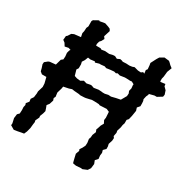

<svg xmlns="http://www.w3.org/2000/svg" viewBox="-155 -799 904 931"><g transform="rotate(30 297.0 -333.5)"><path d="M65 -2 45 1 23 -12 24 -22 18 -49 21 -72 31 -82 32 -102 31 -118 34 -131 31 -140 43 -155 41 -170 51 -185 54 -207V-219L63 -249L62 -268L54 -300H29L17 -310L13 -326L7 -344L8 -356L24 -369L32 -372L64 -375L73 -407L83 -415L84 -432L82 -451L86 -466L90 -472L77 -476L57 -472L47 -488L35 -497L37 -519L43 -524L54 -541L67 -547L93 -550L103 -551L99 -571L102 -584L103 -603L108 -614V-644L112 -651L139 -666L142 -663L171 -668L192 -661L203 -656L209 -646L198 -611L206 -600L198 -585L190 -576L186 -561L187 -552H212L219 -548L238 -551L262 -549L278 -553L292 -554L306 -547L321 -554L331 -552L338 -549L357 -550L375 -549L390 -551L401 -555L423 -549L440 -548L449 -555L457 -551V-553L455 -570L461 -578L459 -600L457 -611L473 -642L481 -655L503 -668L530 -665L537 -659L546 -650L559 -640L549 -614L548 -603L546 -585L543 -573V-557L547 -556L571 -559L573 -547L587 -533L594 -512L592 -500L566 -484H553L526 -477H525L526 -473L520 -460L516 -442L519 -434L520 -421V-405L508 -391L513 -375L508 -344L503 -323L495 -314V-295L491 -283L489 -269L482 -246L484 -235L480 -215L486 -207L485 -192L478 -170L481 -157V-143L468 -130L472 -116L470 -101L472 -82L459 -68L466 -50L463 -25L453 -10L429 0L420 -1L393 1L376 -2L374 -7L369 -27L364 -49L371 -69L368 -77L377 -90L385 -106L386 -122L383 -143L387 -154L388 -168L396 -188L391 -201L395 -211L400 -227L409 -243L401 -259L403 -273L401 -305L385 -312L347 -310L340 -313L316 -314H301L289 -311L271 -307L263 -306L241 -305L232 -307L206 -309L192 -311L177 -306L148 -300L146 -288L138 -261L141 -239L136 -229L140 -217L133 -195L123 -182L128 -169L133 -154L129 -139L122 -121L123 -112L113 -91L115 -82L113 -68L111 -47L105 -24L98 -8L85 -6ZM186 -368 205 -366 221 -375 238 -370 258 -374H265L279 -369L305 -373L321 -372L328 -371H340L358 -375L373 -374L397 -380L422 -385L439 -415L440 -430L435 -442L439 -458L437 -478L439 -481H437L424 -488L415 -487L393 -488H385L359 -484L345 -488L337 -484L326 -487L305 -485L284 -482L273 -486L254 -484H244L223 -478L220 -483L196 -480L184 -482H182L175 -464L166 -450L169 -437V-415L162 -404L171 -373Z"/></g></svg>

Font: Winky Rough Light
Style: Italic
Weight: 300
Italic angle: -8.97852°
Designer: Simon Atzbach
Foundry: typofactur
Version: Version 1.206; ttfautohint (v1.8.4.7-5d5b)